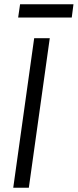

<svg xmlns="http://www.w3.org/2000/svg" viewBox="-20 -879 364 899"><path d="M213 -700 115 0H42L140 -700ZM324 -859 316 -797H65L74 -859Z"/></svg>

Font: Pathway Extreme SemiCondensed Light
Style: Italic
Weight: 300
Width: 4
Italic angle: -8°
Version: Version 1.001;gftools[0.9.26]